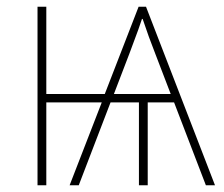

<svg xmlns="http://www.w3.org/2000/svg" viewBox="-20 -548 662 568"><path d="M616 0H589L495 -245H417V0H391V-245H307L213 0H186L281 -245H117V0H91V-528H117V-270H290L390 -528H412ZM400 -492Q391 -467 389 -460L363 -390L317 -270H485L439 -390Q420 -438 402 -492Z"/></svg>

Font: Noto Sans UI Thin
Style: Regular
Weight: 250
Designer: Monotype Design Team
Foundry: Monotype Imaging Inc.
Version: Version 1.001